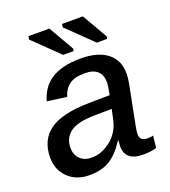

<svg xmlns="http://www.w3.org/2000/svg" viewBox="-135 -826 825 933"><g transform="rotate(-20 278.0 -359.0)"><path d="M446.8 4.9Q400.4 4.9 377.7 -14.4Q355 -33.7 355 -69.8Q355 -78.1 356 -85.9Q356.9 -93.8 357.4 -101.1H354.5Q314 -39.1 271.7 -14.6Q229.5 9.8 168.9 9.8Q100.6 9.8 58.6 -31.2Q16.6 -72.3 16.6 -135.7Q16.6 -226.1 80.6 -272.5Q144.5 -318.8 285.2 -320.8L392.1 -322.3Q401.4 -368.7 401.4 -384.8Q401.4 -424.8 379.2 -444.3Q356.9 -463.9 315.9 -463.9Q261.7 -463.9 234.4 -444.1Q207 -424.3 195.3 -384.8L94.7 -398.9Q114.7 -470.2 170.7 -504.2Q226.6 -538.1 319.8 -538.1Q409.2 -538.1 457.3 -500.2Q505.4 -462.4 505.4 -394Q505.4 -366.7 495.1 -317.4L459.5 -136.7Q454.6 -112.8 454.6 -96.7Q454.6 -77.6 465.8 -69.8Q477.1 -62 494.1 -62Q508.8 -62 523.4 -65.4L516.6 -3.9Q499 1.5 481.7 3.2Q464.4 4.9 446.8 4.9ZM125.5 -146Q125.5 -110.4 147.7 -88.6Q169.9 -66.9 206.1 -66.9Q250.5 -66.9 286.6 -90.3Q317.9 -108.4 338.6 -137.5Q359.4 -166.5 366.7 -200.7L378.9 -256.3L288.1 -254.9Q239.7 -253.9 210 -246.1Q180.2 -238.3 162.6 -225.1Q145.5 -212.4 135.5 -192.6Q125.5 -172.9 125.5 -146ZM303.2 -595.2 300.3 -583.5H247.1L116.7 -710L119.6 -726.6H227.5ZM476.6 -595.2 474.1 -583.5H420.9L290.5 -710L293.5 -726.6H400.9Z"/></g></svg>

Font: Arimo Medium
Style: Italic
Weight: 500
Italic angle: -12°
Designer: Steve Matteson
Foundry: Monotype Imaging Inc.
Version: Version 1.33